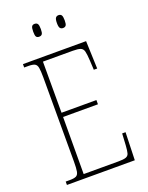

<svg xmlns="http://www.w3.org/2000/svg" viewBox="-165 -984 820 1066"><g transform="rotate(-20 245.0 -451.0)"><path d="M40 0V-20H65Q90 -20 102 -26Q114 -32 117.5 -51Q121 -70 121 -108V-606Q121 -645 117.5 -663.5Q114 -682 102 -688Q90 -694 65 -694H40V-714H413L419 -550H399L396 -606Q394 -643 389.5 -660.5Q385 -678 370.5 -683.5Q356 -689 325 -689H149V-387H355V-362H149L148 -25H354Q384 -25 398 -30Q412 -35 416 -49.5Q420 -64 422 -94L426 -164H446L441 0ZM318 -826Q307 -826 301 -833.5Q295 -841 295 -863Q295 -886 301 -894Q307 -902 318 -902Q330 -902 335.5 -894Q341 -886 341 -863Q341 -841 335.5 -833.5Q330 -826 318 -826ZM177 -826Q165 -826 160 -833.5Q155 -841 155 -863Q155 -886 160 -894Q165 -902 177 -902Q189 -902 194.5 -894Q200 -886 200 -863Q200 -841 194.5 -833.5Q189 -826 177 -826Z"/></g></svg>

Font: Noto Serif Lao Condensed Thin
Style: Regular
Weight: 100
Width: 3
Designer: Monotype Design Team
Foundry: Monotype Imaging Inc.
Version: Version 2.003; ttfautohint (v1.8.4.7-5d5b)